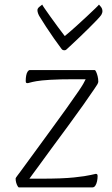

<svg xmlns="http://www.w3.org/2000/svg" viewBox="-20 -816 486 836"><path d="M62 0Q60 0 56.5 -6Q53 -12 50.5 -20.5Q48 -29 48 -39Q48 -41 55.5 -51Q63 -61 69 -69Q95 -104 129 -151Q163 -198 199.5 -247.5Q236 -297 268 -342Q300 -387 322 -419Q335 -438 342.5 -451Q350 -464 353 -471Q340 -471 328.5 -471Q317 -471 306 -471Q238 -471 198 -468.5Q158 -466 138.5 -462.5Q119 -459 111 -456.5Q103 -454 100 -454Q96 -454 94 -455.5Q92 -457 92 -464Q92 -476 94 -487Q96 -498 100.5 -504.5Q105 -511 110 -511H392Q395 -511 398.5 -503.5Q402 -496 405 -484.5Q408 -473 408 -460Q408 -456 403.5 -448Q399 -440 391 -429Q373 -402 342.5 -359Q312 -316 276 -267Q240 -218 204.5 -170Q169 -122 141 -83Q132 -71 124 -60Q116 -49 108 -38Q122 -38 134.5 -38Q147 -38 158 -38Q252 -38 303 -43.5Q354 -49 374.5 -54Q395 -59 397 -59Q401 -59 403 -57Q405 -55 405 -49Q405 -38 402.5 -26.5Q400 -15 395 -7.5Q390 0 382 0ZM260 -597Q258 -597 254.5 -598Q251 -599 248 -603Q233 -623 215 -648.5Q197 -674 180.5 -699.5Q164 -725 153 -743Q149 -749 146 -757Q143 -765 143 -772Q143 -780 153 -787.5Q163 -795 164 -796Q164 -794 174.5 -779Q185 -764 200.5 -742Q216 -720 232.5 -698Q249 -676 262 -659Q284 -677 309 -699.5Q334 -722 357 -743.5Q380 -765 395 -779.5Q410 -794 411 -796Q413 -794 419.5 -786Q426 -778 426 -767Q426 -763 424.5 -759Q423 -755 421 -751Q417 -745 402.5 -729.5Q388 -714 368 -694.5Q348 -675 328 -655.5Q308 -636 292.5 -622Q277 -608 272 -603Q268 -599 265.5 -598Q263 -597 260 -597Z"/></svg>

Font: Briem Hand Thin
Style: Regular
Weight: 100
Designer: Gunnlaugur SE Briem, Eben Sorkin
Foundry: Sorkin Type Co.
Version: Version 1.003